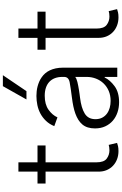

<svg xmlns="http://www.w3.org/2000/svg" viewBox="219 -1041 835 1313"><g transform="rotate(-90 636.5 -384.5)"><path d="M38 -490.4V-545.5H119.3V-676.1H182.9V-545.5H298.3V-490.4H182.9V-142.4Q182.9 -91.3 208.1 -72.4Q233.3 -53.6 265.3 -53.6Q277.7 -53.6 286.6 -55.2Q295.5 -56.8 302.2 -58.6L315.7 -1.4Q306.8 2.1 293.3 5.1Q279.8 8.2 259.6 8.2Q230.1 8.2 204.5 -1.4Q179 -11 160 -28.8Q141 -46.5 130.1 -71.6Q119.3 -96.6 119.3 -127.5V-490.4Z M414.8 -152.3Q414.8 -206.3 441.4 -238.3Q454.9 -254.3 473.4 -266Q491.8 -277.7 515.1 -286.2Q538.4 -294.7 565.7 -300.4Q593 -306.1 624.3 -310Q658.7 -314.3 685.2 -318.2Q711.6 -322.1 730.1 -325.6Q767 -332.7 767 -363.3V-376.1Q767 -404.5 758.5 -426.7Q750 -448.9 733.7 -464.3Q717.3 -479.8 693.4 -487.9Q669.4 -496.1 638.5 -496.1Q579.2 -496.1 542.6 -470.2Q506 -444.2 490.4 -409.1L430.4 -430.8Q444.2 -464.5 466.6 -487.7Q489 -511 516.3 -525.6Q543.7 -540.1 574.6 -546.5Q605.5 -552.9 636.7 -552.9Q652.3 -552.9 668.9 -551.1Q685.4 -549.4 701.9 -545.1Q718.4 -540.8 734.4 -533.9Q750.4 -527 764.9 -516.7Q779.5 -506.7 791.5 -492.9Q803.6 -479 812.1 -460.9Q820.7 -442.8 825.5 -420.3Q830.3 -397.7 830.3 -370.4V0H767V-86.3H763.1Q746.1 -50.1 704.2 -18.8Q662.3 12.4 594.1 12.4Q557.2 12.4 524.5 1.4Q491.8 -9.6 467.5 -30.7Q443.2 -51.8 429 -82.4Q414.8 -112.9 414.8 -152.3ZM478 -149.5Q478 -122.9 488.3 -103.2Q498.6 -83.5 516 -70.7Q533.4 -57.9 555.8 -51.7Q578.1 -45.5 602.6 -45.5Q640.6 -45.5 671 -58.4Q701.3 -71.4 722.7 -93.8Q744 -116.1 755.5 -146Q767 -175.8 767 -209.2V-288Q758.2 -279.1 732.2 -272.7Q719.5 -269.5 705.3 -266.9Q691.1 -264.2 676.7 -261.9Q662.3 -259.6 649 -257.8Q635.7 -256 624.3 -254.6Q555 -246.1 516.7 -222.7Q478 -199.2 478 -149.5ZM612.9 -621.1 703.8 -782.3H778.8L669.7 -621.1Z M952.8 -490.4V-545.5H1034.1V-676.1H1097.7V-545.5H1213.1V-490.4H1097.7V-142.4Q1097.7 -91.3 1122.9 -72.4Q1148.1 -53.6 1180 -53.6Q1192.5 -53.6 1201.3 -55.2Q1210.2 -56.8 1217 -58.6L1230.5 -1.4Q1221.6 2.1 1208.1 5.1Q1194.6 8.2 1174.4 8.2Q1144.9 8.2 1119.3 -1.4Q1093.8 -11 1074.8 -28.8Q1055.8 -46.5 1044.9 -71.6Q1034.1 -96.6 1034.1 -127.5V-490.4Z"/></g></svg>

Font: Inter P Light
Style: Regular
Weight: 300
Designer: Rasmus Andersson
Foundry: rsms
Version: Version 3.018;git-588b23468